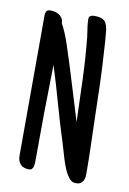

<svg xmlns="http://www.w3.org/2000/svg" viewBox="-83 -768 555 827"><g transform="rotate(10 194.5 -355.0)"><path d="M345.7 -40Q345.7 -31.2 344 -22.7Q342.3 -14.2 338.1 -7.6Q334 -1 327.1 2.9Q320.3 6.8 309.6 6.8Q296.4 6.8 288.3 1.2Q280.3 -4.4 273.4 -14.6Q264.2 -27.8 256.8 -45.2Q249.5 -62.5 243.7 -80.8Q237.8 -99.1 232.7 -117.4Q227.5 -135.7 222.7 -151.4Q196.3 -233.4 173.6 -314.9Q150.9 -396.5 125 -478.5Q122.6 -372.6 121.3 -267.6Q120.1 -162.6 120.1 -56.6Q120.1 -51.3 119.6 -44.4Q119.1 -37.6 117.2 -31.5Q115.2 -25.4 111.1 -21Q106.9 -16.6 99.6 -16.6Q74.7 -16.6 61.8 -30Q48.8 -43.5 48.8 -68.4Q48.8 -205.6 49.3 -340.3Q49.8 -475.1 49.8 -611.3V-680.7Q49.8 -691.9 54 -699.5Q58.1 -707 72.3 -707Q82 -707 92.3 -704.3Q102.5 -701.7 110.6 -696.3Q118.7 -690.9 123.8 -682.4Q128.9 -673.8 128.9 -662.1Q149.4 -623 163.3 -581.5Q177.2 -540 190.4 -498Q209.5 -437 228 -376Q246.6 -314.9 265.6 -252.9Q262.7 -345.2 259.5 -437.3Q256.3 -529.3 247.1 -621.1Q244.6 -641.1 241.5 -660.2Q238.3 -679.2 238.3 -699.2Q238.3 -709.5 245.1 -713.1Q252 -716.8 260.7 -716.8Q275.9 -716.8 286.6 -714.4Q297.4 -711.9 304.7 -706.1Q312 -700.2 315.9 -690.2Q319.8 -680.2 322.3 -665Q325.2 -638.7 326.9 -612.1Q328.6 -585.4 330.1 -559.6Q334.5 -494.1 336.4 -429.7Q338.4 -365.2 339.8 -299.8Q341.3 -234.9 343.5 -170.2Q345.7 -105.5 345.7 -40Z"/></g></svg>

Font: Just Another Hand
Style: Regular
Weight: 400
Designer: Astigmatic (AOETI)
Foundry: Astigmatic (AOETI)
Version: Version 1.001